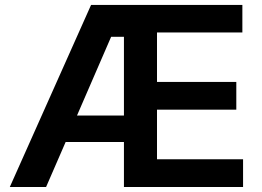

<svg xmlns="http://www.w3.org/2000/svg" viewBox="-20 -747 1046 767"><path d="M164.1 0 242.2 -179.7H475.1V0H951V-110.8H607.2V-308.9H924V-419.7H607.2V-617.2H948.2V-727.3H343.8L19.2 0ZM424 -600.1H475.1V-285.5H287.6Z"/></svg>

Font: Riot Sans 2.0
Style: Bold
Weight: 600
Designer: Rasmus Andersson
Foundry: rsms
Version: Version 3.006;hotconv 1.0.109;makeotfexe 2.5.65596